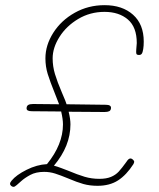

<svg xmlns="http://www.w3.org/2000/svg" viewBox="-20 -720 617 744"><path d="M537 -559Q537 -542 535 -530Q533 -517 529.5 -512Q526 -507 519 -507Q510 -507 508.5 -511.5Q507 -516 508 -528Q510 -546 510 -553Q510 -615 475.5 -644.5Q441 -674 385 -674Q329 -674 283 -646.5Q237 -619 210.5 -577Q184 -535 184 -494Q184 -463 193 -433Q202 -403 220 -361Q223 -353 228 -342Q233 -331 238 -316L390 -314Q412 -314 410 -300Q409 -292 403 -289Q397 -286 385 -286L246 -287Q253 -259 253 -238Q253 -154 189 -78Q201 -75 218 -68.5Q235 -62 243 -59Q281 -43 308 -35Q335 -27 365 -27Q392 -27 410 -34.5Q428 -42 440 -55Q452 -68 470 -93Q473 -98 477 -102Q481 -106 486 -106Q490 -106 495 -101.5Q500 -97 500 -93Q500 -90 497 -84Q470 -42 437.5 -21Q405 0 358 0Q328 0 303 -7Q278 -14 243 -29Q214 -41 193.5 -47.5Q173 -54 151 -54Q119 -54 97 -42Q75 -30 62 -18Q49 -6 45 -3Q40 1 37.5 2.5Q35 4 32 4Q28 4 23.5 0.5Q19 -3 19 -8Q19 -13 25 -20Q43 -42 83 -62Q123 -82 162 -84Q224 -160 224 -238Q224 -258 217 -288L103 -289Q83 -289 83 -300Q83 -309 89 -313Q95 -317 108 -317L209 -316L193 -357Q174 -404 165 -433Q156 -462 156 -494Q156 -545 186.5 -593Q217 -641 269.5 -670.5Q322 -700 385 -700Q454 -700 495.5 -663Q537 -626 537 -559Z"/></svg>

Font: Mali ExtraLight
Style: Italic
Weight: 275
Italic angle: -10°
Version: Version 1.000; ttfautohint (v1.6)